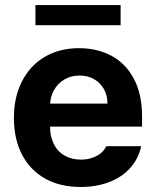

<svg xmlns="http://www.w3.org/2000/svg" viewBox="-20 -727 614 757"><path d="M34.8 -262.4Q34.8 -344 66.7 -406.4Q98.7 -468.9 156.7 -503Q214.8 -537.1 291.6 -537.1Q363.2 -537.1 419.4 -507.1Q475.6 -477.2 507.8 -416.5Q540 -355.8 540 -268.6V-227.9H94V-318.5H403.7Q403.7 -350.8 389.7 -375.7Q375.7 -400.7 350.7 -415Q325.7 -429.2 293.8 -429.2Q260.2 -429.2 233.9 -413.7Q207.6 -398.2 192.8 -371.5Q177.9 -344.8 177.4 -313V-228.1Q177.4 -188.3 192.4 -158.7Q207.3 -129.1 235.1 -113.4Q262.8 -97.7 299.4 -97.7Q323.6 -97.7 343.6 -104.7Q363.6 -111.6 377.7 -123.1Q391.7 -134.6 398.7 -150.6H536.6Q526.2 -102.2 494.4 -65.9Q462.6 -29.5 412 -9.7Q361.4 10.2 297.2 10.2Q217.1 10.2 157.9 -22.9Q98.7 -56.1 66.7 -117.6Q34.8 -179.1 34.8 -262.4ZM455.5 -627.7H119.7V-707H455.5Z"/></svg>

Font: Pretendard JP Variable
Style: Regular
Weight: 400
Designer: Base glyphs from Inter by Rasmus Andersson; Hangul glyphs from Noto Sans CJK(Source Han Sans) by Jang Soo-young and Kang
Foundry: Kil Hyung-jin
Version: Version 1.307;Glyphs 3.2 (3192)